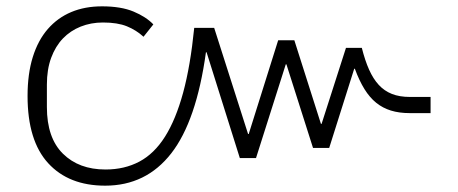

<svg xmlns="http://www.w3.org/2000/svg" viewBox="-20 -574 1446 606"><path d="M312 12Q197 12 132 -59Q67 -130 67 -271Q67 -341 83.5 -394Q100 -447 131 -482.5Q162 -518 205 -536Q248 -554 302 -554Q362 -554 401.5 -537.5Q441 -521 464 -497L433 -458Q410 -479 380.5 -491Q351 -503 305 -503Q267 -503 234.5 -490Q202 -477 178.5 -452.5Q155 -428 141.5 -391.5Q128 -355 128 -307V-236Q128 -139 178.5 -89Q229 -39 313 -39Q373 -39 420 -64Q467 -89 501 -143Q535 -197 558 -281.5Q581 -366 593 -486H656L763 -151H765L858 -447H909L993 -183H995L1072 -423H1122Q1132 -383 1145 -354Q1158 -325 1175.5 -306Q1193 -287 1217 -277.5Q1241 -268 1274 -268H1339V-217H1273Q1240 -217 1214 -225Q1188 -233 1167.5 -249.5Q1147 -266 1130.5 -292.5Q1114 -319 1100 -357H1098L1019 -107H968L884 -371H882L788 -75H737L632 -409H630Q600 -192 520.5 -90Q441 12 312 12Z"/></svg>

Font: IBM Plex Thai Light
Style: Regular
Weight: 300
Designer: Mike Abbink, Paul van der Laan, Pieter van Rosmalen, Ben Mitchell, Mark Frömberg
Foundry: Bold Monday
Version: Version 1.0